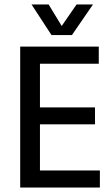

<svg xmlns="http://www.w3.org/2000/svg" viewBox="-20 -845 503 865"><path d="M212 -687 122 -825H199L258 -728L325 -825H399L304 -687ZM430 0H71V-635H425V-558H160V-361H408V-285H160V-77H430Z"/></svg>

Font: Gemunu Libre Medium
Style: Regular
Weight: 500
Designer: Puspanada Ekanayake, Sola Matas, Pathum Egodawatta, Kosala Senevirathne
Foundry: mooniak
Version: Version 1.100